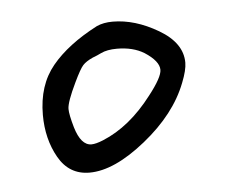

<svg xmlns="http://www.w3.org/2000/svg" viewBox="-31 -417 362 302"><g transform="rotate(-5 149.5 -266.5)"><path d="M156.2 -382.8Q141.6 -382.8 130.9 -377.9Q84 -353.5 59.1 -323.2Q34.2 -293 34.2 -246.1Q34.2 -208 50.8 -178.7Q67.4 -149.4 99.6 -149.4Q138.7 -149.4 188.5 -189.5Q238.3 -229.5 256.8 -277.3Q264.6 -296.9 264.6 -308.6Q264.6 -339.8 228 -361.3Q191.4 -382.8 156.2 -382.8ZM203.1 -261.7Q168 -215.8 125 -198.2Q113.3 -193.4 106.4 -193.4Q89.8 -193.4 81.1 -222.7Q75.2 -243.2 75.2 -252Q75.2 -262.7 89.8 -293Q99.6 -313.5 104.5 -318.8Q109.4 -324.2 120.1 -329.1Q127.9 -332 133.8 -335Q143.6 -339.8 159.2 -339.8Q184.6 -339.8 202.1 -329.1Q224.6 -314.5 224.6 -300.8Q224.6 -289.1 203.1 -261.7Z"/></g></svg>

Font: 辰宇落雁體 Thin
Style: Regular
Weight: 100
Designer: Written by Liu, Wei-Chen; Created by Wang, Li-Yu.
Foundry: New Value
Version: Version 1.000